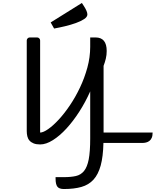

<svg xmlns="http://www.w3.org/2000/svg" viewBox="-20 -962 1047 1292"><path d="M587 -347Q555 -275 513.5 -210.5Q472 -146 427 -97Q382 -48 336 -19Q290 10 250 10Q224 10 206.5 3Q189 -4 178.5 -16Q168 -28 164 -44.5Q160 -61 160 -80V-690Q160 -698 166 -704Q172 -710 180 -710H230Q238 -710 244 -704Q250 -698 250 -690V-70Q271 -70 304.5 -93.5Q338 -117 375.5 -157.5Q413 -198 450.5 -253.5Q488 -309 518.5 -373.5Q549 -438 568 -507.5Q587 -577 587 -647V-710H623Q698 -710 698 -619Q698 -592 692 -567Q686 -542 677 -519V-70H1007Q1007 -48 1001 -34.5Q995 -21 985 -13.5Q975 -6 962.5 -3Q950 0 937 0H676Q674 92 657.5 152Q641 212 609 247Q577 282 527.5 296Q478 310 410 310Q378 310 366 294Q354 278 354 241V230H410Q457 230 490.5 222.5Q524 215 545.5 188.5Q567 162 577 110.5Q587 59 587 -30ZM321 -811 531 -942 544 -922Q568 -885 568 -865Q568 -848 546 -833.5Q524 -819 490.5 -807Q457 -795 417.5 -785.5Q378 -776 344 -770Z"/></svg>

Font: Warnes
Style: Regular
Weight: 400
Designer: Eduardo Rodriguez Tunni
Foundry: Eduardo Rodriguez Tunni
Version: Version 1.001